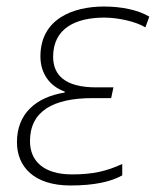

<svg xmlns="http://www.w3.org/2000/svg" viewBox="-20 -559 478 589"><path d="M196 10C271 10 321 -2 355 -21V-56C307 -34 266 -24 201 -24C114 -24 72 -65 72 -126C72 -218 143 -258 264 -258H321L328 -291H275C179 -291 143 -329 143 -385C143 -472 212 -505 300 -505C344 -505 399 -492 426 -475L438 -508C403 -529 351 -539 299 -539C204 -539 104 -501 104 -386C104 -333 133 -294 179 -278L178 -275C91 -261 32 -211 32 -123C32 -47 85 10 196 10Z"/></svg>

Font: Noto Sans ExtraLight
Style: Italic
Weight: 200
Italic angle: -12°
Designer: Monotype Design Team
Foundry: Monotype Imaging Inc.
Version: Version 2.013